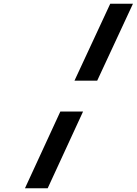

<svg xmlns="http://www.w3.org/2000/svg" viewBox="-20 -777 734 1031"><path d="M380 -344H502L694 -757H572ZM114 234H236L426 -178H304Z"/></svg>

Font: Passageway
Style: BdSuIt
Weight: 700
Foundry: Ascender Corporation
Version: Version 1.11